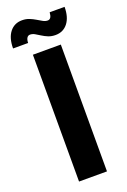

<svg xmlns="http://www.w3.org/2000/svg" viewBox="-197 -949 664 1003"><g transform="rotate(-20 135.5 -447.0)"><path d="M58.4 0V-705H213.7V0ZM205.6 -761.1Q183.6 -761.1 165.9 -768.2Q148.2 -775.4 133.3 -785Q118.5 -794.6 105.6 -801.8Q92.8 -808.9 79.8 -808.9Q68.9 -808.9 62.6 -799.1Q56.3 -789.2 56 -771.2H-27.7Q-27.7 -829 -2.2 -861.4Q23.3 -893.7 66.2 -893.7Q88.2 -893.7 105.9 -886.5Q123.7 -879.3 138.9 -870.1Q154.1 -860.9 167 -853.7Q179.8 -846.5 192.8 -846.5Q203.9 -846.5 209.8 -856.1Q215.6 -865.6 216.6 -883.5H299.5Q299.5 -826.4 274.1 -793.7Q248.6 -761.1 205.6 -761.1Z"/></g></svg>

Font: TikTok Sans Light
Style: Regular
Weight: 300
Version: Version 4.000